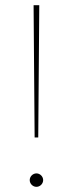

<svg xmlns="http://www.w3.org/2000/svg" viewBox="-20 -720 282 743"><path d="M128 -188 132 -700H110L114 -188ZM121 3C135 3 147 -9 147 -23C147 -37 135 -49 121 -49C107 -49 95 -37 95 -23C95 -9 107 3 121 3Z"/></svg>

Font: Montserrat-Alt1 Thin
Style: Regular
Weight: 100
Designer: Differentunic
Foundry: Differentunic
Version: Version 7.222